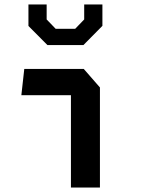

<svg xmlns="http://www.w3.org/2000/svg" viewBox="-20 -834 660 854"><path d="M295.5 0H424.5V-445L352.5 -527.5H88L75 -410.5H295.5ZM191 -633.5H351L435.5 -719V-814H354.5V-747.5L314.5 -706H227.5L187.5 -747.5V-814H106.5V-718.5Z"/></svg>

Font: Monaspace Krypton SemiBold
Style: Regular
Weight: 600
Designer: Riley Cran & the Lettermatic Team
Foundry: Lettermatic
Version: Version 1.200 (Monaspace Krypton)